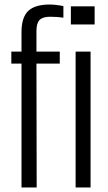

<svg xmlns="http://www.w3.org/2000/svg" viewBox="-20 -828 478 848"><path d="M75 0V-547H30V-600H75V-686Q75 -751 104.5 -779.5Q134 -808 200 -808Q213 -808 230 -806Q247 -804 260 -801V-750Q247 -752 232 -753Q217 -754 201 -754Q169 -754 155 -740Q141 -726 141 -691V-600H244V-547H141L142 0ZM293 -720V-800H398V-720ZM314 0V-600H380V0Z"/></svg>

Font: Big Shoulders Display
Style: Regular
Weight: 400
Designer: Patric King
Foundry: XO Type Co
Version: Version 1.000; ttfautohint (v1.8.2)